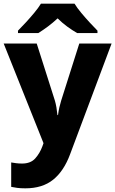

<svg xmlns="http://www.w3.org/2000/svg" viewBox="-20 -786 628 1046"><path d="M0 -549H180L279 -238Q284 -221 287.5 -200.5Q291 -180 293 -159H296Q299 -182 303.5 -201.5Q308 -221 313 -237L412 -549H588L362 54Q328 146 269.5 193Q211 240 118 240Q92 240 73.5 237.5Q55 235 41 232V99Q52 101 67.5 103Q83 105 100 105Q147 105 172 77Q197 49 211 11L217 -6ZM386 -766Q400 -743 423 -715.5Q446 -688 469.5 -662.5Q493 -637 511 -619V-606H400Q374 -621 346.5 -641Q319 -661 294 -686Q267 -661 241.5 -642Q216 -623 189 -606H78V-619Q97 -638 120.5 -663.5Q144 -689 166.5 -716Q189 -743 203 -766Z"/></svg>

Font: Noto Sans Myanmar ExtraBold
Style: Regular
Weight: 800
Designer: Monotype Design Team
Foundry: Monotype Imaging Inc.
Version: Version 2.107; ttfautohint (v1.8.4.7-5d5b)